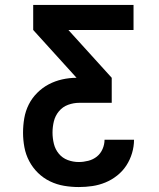

<svg xmlns="http://www.w3.org/2000/svg" viewBox="-20 -755 640 775"><path d="M298 0Q268 0 238.5 -5Q209 -10 182 -23Q155 -36 133.5 -57Q112 -78 98 -104.5Q84 -131 78.5 -160.5Q73 -190 73 -219Q73 -249 78 -278Q83 -307 96 -333Q109 -359 130 -380Q151 -401 176.5 -414.5Q202 -428 231 -434.5Q260 -441 289 -441L114 -634V-735H519V-634H256L431 -441V-340H300Q277 -340 255 -332Q233 -324 218 -306Q203 -288 197.5 -265.5Q192 -243 192 -220Q192 -197 197.5 -174.5Q203 -152 217.5 -134.5Q232 -117 253.5 -109Q275 -101 298 -101Q317 -101 336.5 -106Q356 -111 371 -123Q386 -135 394 -153.5Q402 -172 402 -191H521Q521 -164 513 -137Q505 -110 490 -87Q475 -64 453 -46.5Q431 -29 405.5 -18.5Q380 -8 353 -4Q326 0 298 0Z"/></svg>

Font: Zed Sans Extended
Style: Bold
Weight: 700
Width: 7
Designer: Belleve Invis
Foundry: Belleve Invis
Version: Version 1.0.0; ttfautohint (v1.8.4)